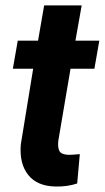

<svg xmlns="http://www.w3.org/2000/svg" viewBox="-20 -678 386 707"><path d="M280.8 -658.2 257.8 -528.3H345.7L327.6 -424.8H239.7L194.8 -160.2Q191.9 -135.3 198.7 -122.1Q205.6 -108.9 231.9 -107.9Q239.7 -107.4 273.9 -110.4L264.2 -2.4Q227.5 9.8 185.1 8.8Q117.2 7.8 84 -33.7Q50.8 -75.2 56.6 -146L102.1 -424.8H27.3L45.4 -528.3H120.1L142.6 -658.2Z"/></svg>

Font: RobotoDraft
Style: Bold Italic
Weight: 700
Italic angle: -12°
Version: Version 2.001150; 2014